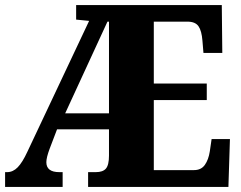

<svg xmlns="http://www.w3.org/2000/svg" viewBox="-20 -734 945 754"><path d="M0 0V-58H8Q31 -58 49.5 -77Q68 -96 87 -137L330 -652L279 -657V-714H851L853 -526H779L775 -574Q772 -613 759.5 -631Q747 -649 716 -649H584V-406H792V-341H584V-66H742Q770 -66 784.5 -86.5Q799 -107 804 -140L811 -188H883L877 0H326V-58H356Q384 -58 396 -72Q408 -86 408 -123V-226H204L175 -150Q162 -115 162 -97Q162 -58 213 -58H226V0ZM236 -289H408V-649H402Z"/></svg>

Font: Noto Serif Condensed Black
Style: Regular
Weight: 900
Width: 3
Designer: Monotype Design Team
Foundry: Monotype Imaging Inc.
Version: Version 2.015; ttfautohint (v1.8.4.7-5d5b)